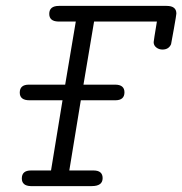

<svg xmlns="http://www.w3.org/2000/svg" viewBox="-20 -631 618 651"><path d="M47 -317Q47 -344 78 -344H201L237 -558H177Q147 -559 147 -584Q147 -611 180 -611H545Q578 -611 578 -585Q578 -581 569.5 -533Q561 -485 560 -481Q552 -463 531 -463Q519 -463 510 -470Q501 -477 501 -488Q501 -492 512 -558H299L263 -344H370Q402 -344 402 -318Q402 -291 371 -291H254L215 -53H297Q328 -53 328 -27Q328 0 291 0H84Q54 -1 54 -26Q54 -53 85 -53H153L192 -291H80Q47 -291 47 -317Z"/></svg>

Font: CMU Typewriter Text
Style: LightOblique
Weight: 200
Italic angle: -9.46001°
Version: Version 0.7.0